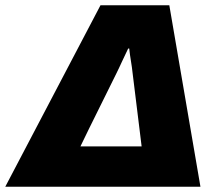

<svg xmlns="http://www.w3.org/2000/svg" viewBox="-43 -708 851 728"><path d="M-23 0H717L599 -688H338ZM262 -153C273 -176 284 -198 295 -221L398 -429C414 -461 427 -492 443 -524H447C450 -492 457 -461 460 -429L486 -218C489 -196 491 -175 494 -153Z"/></svg>

Font: Archivo Black
Style: Italic
Weight: 900
Italic angle: -10°
Designer: Hector Gatti
Foundry: Omnibus-Type
Version: Version 2.001